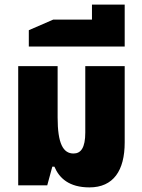

<svg xmlns="http://www.w3.org/2000/svg" viewBox="-20 -804 614 833"><path d="M368 9C472 9 521 -64 521 -186V-517H350V-229C350 -163 331 -138 299 -138C254 -138 230 -181 230 -294V-517H59V0H185L207 -81H216C237 -31 280 9 368 9Z M105 -602H521V-784H379V-719H211L105 -673Z"/></svg>

Font: Noto Sans Thai UI Cond Blk
Style: Regular
Weight: 900
Width: 3
Designer: Monotype Design Team
Foundry: Monotype Imaging Inc.
Version: Version 2.000